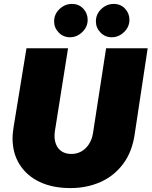

<svg xmlns="http://www.w3.org/2000/svg" viewBox="-20 -946 773 979"><path d="M339 13Q249 13 183 -18Q117 -49 80.5 -106.5Q44 -164 44 -241Q44 -255 45.5 -268.5Q47 -282 49 -296L115 -700H327L260 -278Q259 -271 258.5 -265Q258 -259 258 -253Q258 -227 267.5 -206Q277 -185 296.5 -173Q316 -161 344 -161Q372 -161 395 -174Q418 -187 433.5 -211Q449 -235 454 -266L521 -700H733L667 -263Q654 -172 608 -110.5Q562 -49 492.5 -18Q423 13 339 13ZM550 -756Q516 -756 492.5 -780Q469 -804 469 -837Q469 -874 496.5 -900Q524 -926 560 -926Q595 -926 617.5 -902Q640 -878 640 -845Q640 -809 612.5 -782.5Q585 -756 550 -756ZM337 -756Q303 -756 279.5 -780Q256 -804 256 -837Q256 -874 283.5 -900Q311 -926 347 -926Q382 -926 404.5 -902Q427 -878 427 -845Q427 -809 399.5 -782.5Q372 -756 337 -756Z"/></svg>

Font: MuseoModerno Black
Style: Italic
Weight: 900
Italic angle: -9°
Designer: Pablo Cosgaya, Héctor Gatti, Marcela Romero, and the Authors of The MuseoModerno Project.
Foundry: Omnibus-Type Team
Version: Version 1.003